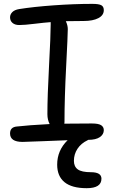

<svg xmlns="http://www.w3.org/2000/svg" viewBox="-20 -734 591 997"><path d="M97.2 2.9Q32.2 2.9 32.2 -41Q32.2 -74.2 67.9 -77.1Q126 -84 237.8 -89.8Q226.1 -112.3 226.1 -141.1Q226.1 -232.9 234.6 -392.1Q243.2 -551.3 243.2 -607.9V-619.1Q210.4 -616.7 158.9 -610.4Q107.4 -604 80.1 -604Q57.6 -604 44.9 -615Q32.2 -626 32.2 -644Q32.2 -659.2 43.9 -671.1Q55.7 -683.1 80.1 -687Q153.3 -698.7 258.8 -706.3Q364.3 -713.9 460 -713.9Q493.2 -713.9 506.1 -706.8Q519 -699.7 519 -681.2Q519 -654.8 491 -639.9Q462.9 -625 414.1 -625Q348.6 -625 321.8 -624Q332 -602.5 332 -583Q332 -553.2 323.5 -388.9Q314.9 -224.6 314.9 -101.1Q314.9 -99.6 314.5 -96.2Q314 -92.8 314 -91.8Q358.9 -92.8 457 -92.8Q491.7 -92.8 505.4 -83.7Q519 -74.7 519 -58.1Q519 -36.1 498.5 -22Q478 -7.8 438 -7.8L435.1 -5.9Q400.9 10.3 382.3 38.6Q363.8 66.9 363.8 101.1Q363.8 130.9 383.8 145.5Q403.8 160.2 452.1 160.2Q506.8 160.2 506.8 193.8Q506.8 243.2 430.2 243.2Q353 243.2 314.9 211.9Q276.9 180.7 276.9 121.1Q276.9 46.9 331.1 -5.9Q278.3 -4.4 198.5 -0.7Q118.7 2.9 97.2 2.9Z"/></svg>

Font: Shantell Sans Bouncy
Style: Regular
Weight: 400
Designer: Stephen Nixon, Anya Danilova, Shantell Martin
Foundry: Arrow Type
Version: Version 1.006;[9816181b4]